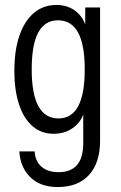

<svg xmlns="http://www.w3.org/2000/svg" viewBox="-20 -540 488 775"><path d="M213 215Q143 215 102.5 175.5Q62 136 58 71H120Q122 111 147.5 133Q173 155 216 155Q266 155 291 126Q316 97 316 38V-110L323 -109Q318 -60 282.5 -30Q247 0 196 0Q147 0 111.5 -30.5Q76 -61 57 -118Q38 -175 38 -254Q38 -337 58.5 -396.5Q79 -456 117 -488Q155 -520 208 -520Q258 -520 292 -489.5Q326 -459 331 -408H324V-510H384V28Q384 117 339.5 166Q295 215 213 215ZM216 -62Q269 -62 295.5 -111Q322 -160 322 -260Q322 -360 295 -409Q268 -458 214 -458Q161 -458 134.5 -409Q108 -360 108 -260Q108 -161 135 -111.5Q162 -62 216 -62Z"/></svg>

Font: Instrument Sans Condensed
Style: Regular
Weight: 400
Width: 3
Designer: Rodrigo Fuenzalida
Foundry: fragTYPE
Version: Version 1.000;gftools[0.9.28]